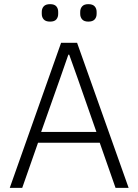

<svg xmlns="http://www.w3.org/2000/svg" viewBox="-20 -904 665 924"><path d="M599 0H536L460 -217H163L87 0H27L274 -698H351ZM444 -269 353 -529 313 -641H309L270 -529L178 -269ZM221 -800Q200 -800 190.5 -810.5Q181 -821 181 -837V-847Q181 -863 190.5 -873.5Q200 -884 221 -884Q242 -884 251 -873.5Q260 -863 260 -847V-837Q260 -821 251 -810.5Q242 -800 221 -800ZM405 -800Q385 -800 375.5 -810.5Q366 -821 366 -837V-847Q366 -863 375.5 -873.5Q385 -884 405 -884Q426 -884 435.5 -873.5Q445 -863 445 -847V-837Q445 -821 435.5 -810.5Q426 -800 405 -800Z"/></svg>

Font: IBM Plex Sans Light
Style: Regular
Weight: 300
Designer: Mike Abbink, Paul van der Laan, Pieter van Rosmalen
Foundry: Bold Monday
Version: Version 3.201